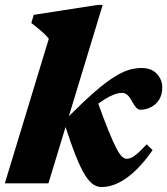

<svg xmlns="http://www.w3.org/2000/svg" viewBox="-24 -740 676 775"><path d="M390.5 -720 171.5 0H-4.5L173 -583.5Q164 -595 152.8 -605.5Q141.5 -616 129 -626.2Q116.5 -636.5 102.5 -647L112 -680L369 -720ZM236 -241.5 250 -267Q313.5 -330.5 358.5 -369.5Q403.5 -408.5 436.8 -429.2Q470 -450 496 -457.8Q522 -465.5 547 -465.5Q587.5 -465.5 609.2 -442Q631 -418.5 631 -387Q631 -358.5 618.8 -338.5Q606.5 -318.5 586 -307.8Q565.5 -297 542 -297Q534.5 -297 526.5 -305Q518.5 -313 509 -330.5Q499.5 -348.5 490 -356.8Q480.5 -365 468.5 -365Q454 -365 436.5 -358.5Q419 -352 397.8 -338.8Q376.5 -325.5 352 -305.5Q327.5 -285.5 300 -258.5L364.5 -344Q393.5 -263 413.2 -214.2Q433 -165.5 446.2 -140.5Q459.5 -115.5 469.2 -107.2Q479 -99 488 -99Q496 -99 506.2 -103.5Q516.5 -108 531.2 -120.8Q546 -133.5 568 -157.5L592 -134Q558 -85 523.2 -51.8Q488.5 -18.5 454 -1.8Q419.5 15 386 15Q369 15 353.2 5Q337.5 -5 320 -32.2Q302.5 -59.5 282.2 -110Q262 -160.5 236 -241.5Z"/></svg>

Font: Newsreader 16pt 16pt ExtraBold
Style: Italic
Weight: 800
Italic angle: -17°
Version: Version 1.003